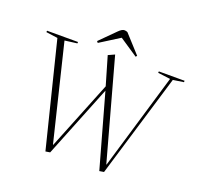

<svg xmlns="http://www.w3.org/2000/svg" viewBox="-153 -1070 1283 1246"><g transform="rotate(20 489.0 -447.5)"><path d="M686 -46H688L885 -709L799 -720L800 -730H978L977 -720L904 -709L689 5L658 10L517 -494L317 5L286 10L107 -709L27 -720L28 -730H242L241 -720L156 -709L317 -48H319L509 -521L452 -716L496 -736ZM633 -777 626 -768 499 -853 364 -768 356 -778 460 -882Q483 -905 499 -905Q511 -905 521 -900Z"/></g></svg>

Font: Display Extralight
Style: Italic
Weight: 200
Italic angle: -2°
Designer: Latin by Veronika Burian and Jose Scaglione. Greek by Irene Vlachou. Cyrillic by Vera Evstafieva
Foundry: TypeTogether
Version: Version 3.002